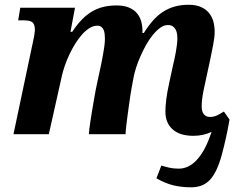

<svg xmlns="http://www.w3.org/2000/svg" viewBox="-20 -569 1009 814"><path d="M799.8 6.8Q742.7 6.8 711.9 -20.5Q681.2 -47.9 681.2 -96.2Q681.2 -117.2 684.8 -147Q688.5 -176.8 696.8 -214.8L713.9 -293.9Q716.3 -303.7 719.5 -317.9Q722.7 -332 725.3 -347.4Q728 -362.8 730 -378.2Q731.9 -393.6 731.9 -405.8Q731.9 -415.5 730.5 -425.5Q729 -435.5 724.6 -443.8Q720.2 -452.1 712.4 -457.5Q704.6 -462.9 691.9 -462.9Q675.8 -462.9 659.9 -451.7Q644 -440.4 628.9 -422.1Q613.8 -403.8 600.3 -380.1Q586.9 -356.4 575.9 -331.5Q564.9 -306.6 557.1 -282.5Q549.3 -258.3 545.9 -238.8L538.1 -196.8Q536.1 -186.5 533.4 -168.7Q530.8 -150.9 527.8 -130.4Q524.9 -109.9 522 -88.4Q519 -66.9 516.8 -48.6Q514.6 -30.3 513.4 -17.1Q512.2 -3.9 512.2 0H356.9Q356.9 -5.9 358.6 -20.5Q360.4 -35.2 363.3 -54.9Q366.2 -74.7 370.1 -97.7Q374 -120.6 377.9 -143.6Q381.8 -166.5 385.7 -187.3Q389.6 -208 393.1 -223.1L408.2 -293Q410.2 -302.2 412.8 -316.4Q415.5 -330.6 418.2 -345.9Q420.9 -361.3 422.9 -377Q424.8 -392.6 424.8 -404.8Q424.8 -414.1 423.8 -423.8Q422.9 -433.6 419.7 -441.7Q416.5 -449.7 409.9 -454.8Q403.3 -460 392.1 -460Q375.5 -460 359.1 -449.7Q342.8 -439.5 327.6 -422.4Q312.5 -405.3 298.8 -383.3Q285.2 -361.3 274.2 -338.1Q263.2 -314.9 255.4 -292.2Q247.6 -269.5 243.2 -251L187 0H37.1L121.1 -397.9Q122.6 -404.3 123.8 -411.1Q125 -418 126 -424.1Q127 -430.2 127.4 -434.6Q127.9 -439 127.9 -440.9Q127.9 -454.6 125 -462.9Q122.1 -471.2 115.7 -475.6Q109.4 -480 99.4 -481.4Q89.4 -482.9 75.2 -482.9H57.1L65.9 -536.1H297.9L278.8 -434.1H286.1Q306.2 -464.4 326.7 -485.6Q347.2 -506.8 370.1 -520.3Q393.1 -533.7 418.7 -539.8Q444.3 -545.9 474.1 -545.9Q505.4 -545.9 526.4 -537.1Q547.4 -528.3 560.3 -513.2Q573.2 -498 578.6 -478.5Q584 -459 584 -437V-429.2H589.8Q608.4 -459 628.2 -481.4Q647.9 -503.9 670.9 -518.8Q693.8 -533.7 720.7 -541.3Q747.6 -548.8 779.8 -548.8Q810.5 -548.8 831.5 -539.6Q852.5 -530.3 865.7 -514.4Q878.9 -498.5 884.5 -477.8Q890.1 -457 890.1 -434.1Q890.1 -421.4 888.2 -407Q886.2 -392.6 883.5 -377.9Q880.9 -363.3 877.7 -348.6Q874.5 -334 872.1 -320.8L849.1 -213.9Q842.8 -187 838.9 -163.1Q835 -139.2 835 -118.2Q835 -96.2 844.2 -84.7Q853.5 -73.2 870.1 -73.2Q885.7 -73.2 898.7 -79.1Q911.6 -85 929.2 -96.2L953.1 -62Q939.5 17.6 919.7 89.4Q899.9 161.1 870.4 193.1Q840.8 225.1 791 225.1Q750.5 225.1 716.3 217Q682.1 209 643.1 187L664.1 132.8Q679.2 137.7 697.3 141.8Q715.3 146 737.8 146Q778.8 146 812.3 111.1Q845.7 76.2 869.1 12.2L877 -9.8Q858.9 -1.5 840.1 2.7Q821.3 6.8 799.8 6.8Z"/></svg>

Font: Droid Serif
Style: Bold Italic
Weight: 700
Italic angle: -12°
Designer: Monotype Design team
Foundry: Monotype Imaging Inc.
Version: Version 1.03